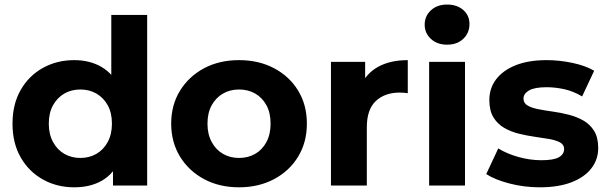

<svg xmlns="http://www.w3.org/2000/svg" viewBox="-20 -807 2646 835"><path d="M302.7 7.6Q227.4 7.6 166.3 -26.6Q105.2 -60.8 69.8 -122.8Q34.4 -184.8 34.4 -269.2Q34.4 -353.6 69.8 -415.5Q105.2 -477.5 166.3 -511.5Q227.4 -545.5 302.7 -545.5Q371.1 -545.5 421.9 -515.6Q472.7 -485.7 501 -424.8Q529.4 -363.8 529.4 -269.2Q529.4 -174.8 502.2 -113.3Q475.1 -51.8 424.5 -22.1Q373.8 7.6 302.7 7.6ZM329.5 -120.1Q368.4 -120.1 399.3 -137.9Q430.1 -155.6 448.5 -189.5Q466.8 -223.3 466.8 -269.2Q466.8 -316 448.5 -349.2Q430.1 -382.3 399.3 -400.1Q368.4 -417.8 329.5 -417.8Q290.6 -417.8 259.8 -400.1Q228.9 -382.3 210.6 -349.2Q192.2 -316 192.2 -269.2Q192.2 -223.3 210.6 -189.5Q228.9 -155.6 259.8 -137.9Q290.6 -120.1 329.5 -120.1ZM471.4 0V-110.2L474 -269.8L464 -429.3V-742H620V0Z M1019.5 7.6Q934 7.6 867.5 -28Q801 -63.6 762.7 -126.2Q724.5 -188.8 724.5 -269.3Q724.5 -350.4 762.9 -412.6Q801.3 -474.8 867.5 -510.2Q933.8 -545.5 1019.5 -545.5Q1105.3 -545.5 1172.1 -510.2Q1238.9 -474.9 1276.7 -412.7Q1314.6 -350.6 1314.6 -269.3Q1314.6 -188.6 1276.8 -126.1Q1239 -63.6 1172 -28Q1105 7.6 1019.5 7.6ZM1019.5 -120.1Q1059 -120.1 1089.9 -137.9Q1120.7 -155.6 1138.8 -189.5Q1156.8 -223.3 1156.8 -269.2Q1156.8 -316 1138.8 -349.2Q1120.7 -382.3 1089.9 -400.1Q1059 -417.8 1019.8 -417.8Q980.7 -417.8 949.8 -400.1Q918.9 -382.3 900.6 -349.2Q882.3 -316 882.3 -269.2Q882.3 -223.3 900.6 -189.5Q918.9 -155.6 949.8 -137.9Q980.6 -120.1 1019.5 -120.1Z M1419.3 0V-537.9H1568V-385.6L1547.4 -429.6Q1571.2 -487 1624.1 -516.3Q1677 -545.5 1753.4 -545.5V-401.7Q1743.2 -403 1735 -403.7Q1726.9 -404.4 1718.5 -404.4Q1653.6 -404.4 1614.5 -367.7Q1575.3 -330.9 1575.3 -253.9V0Z M1846.3 0V-537.9H2002.3V0ZM1924.3 -612.7Q1881 -612.7 1854 -637.9Q1826.9 -663 1826.9 -700Q1826.9 -736.9 1854 -762.1Q1881 -787.2 1924.3 -787.2Q1967.6 -787.2 1994.7 -763.5Q2021.7 -739.7 2021.7 -702.8Q2021.7 -664 1995 -638.4Q1968.2 -612.7 1924.3 -612.7Z M2327.5 7.6Q2259.3 7.6 2195.9 -8.9Q2132.4 -25.4 2094.6 -50L2147 -161.6Q2183.6 -138.6 2234.1 -124.4Q2284.7 -110.2 2334.3 -110.2Q2388 -110.2 2410.7 -123.2Q2433.3 -136.3 2433.3 -159.1Q2433.3 -177.8 2415.7 -187.5Q2398.1 -197.2 2369.2 -202.3Q2340.3 -207.4 2305.6 -212.2Q2270.9 -217.1 2236 -225.7Q2201.1 -234.4 2172.2 -251.2Q2143.3 -268 2125.7 -297Q2108.1 -326 2108.1 -372.4Q2108.1 -423.2 2137.7 -462.2Q2167.4 -501.2 2223 -523.4Q2278.6 -545.5 2356.7 -545.5Q2412.5 -545.5 2469.1 -533.6Q2525.8 -521.7 2564 -499.3L2511.6 -387.7Q2472.7 -410.7 2433.4 -419.2Q2394.1 -427.7 2357.3 -427.7Q2304.6 -427.7 2280.7 -413.7Q2256.7 -399.7 2256.7 -378.2Q2256.7 -358.4 2274.3 -348.1Q2291.9 -337.9 2320.8 -332.2Q2349.7 -326.5 2384.4 -321.7Q2419.1 -316.9 2453.8 -308Q2488.6 -299.1 2517.5 -282.6Q2546.4 -266.1 2564 -237.4Q2581.6 -208.7 2581.6 -162.9Q2581.6 -113.3 2551.8 -74.8Q2522 -36.2 2465.3 -14.3Q2408.7 7.6 2327.5 7.6Z"/></svg>

Font: Montserrat Thin
Style: Regular
Weight: 100
Designer: Julieta Ulanovsky
Foundry: Julieta Ulanovsky
Version: Version 9.000